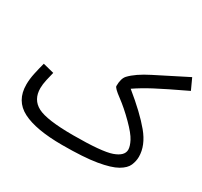

<svg xmlns="http://www.w3.org/2000/svg" viewBox="-150 -907 1187 1129"><g transform="rotate(30 443.5 -343.0)"><path d="M816 -144Q816 -221 753.5 -296.5Q691 -372 574 -467Q622 -500 686 -534Q750 -568 887 -633L853 -707Q725 -642 639.5 -599Q554 -556 514 -513Q493 -490 493 -439Q493 -426 544.5 -388Q596 -350 652 -294Q706 -240 723.5 -206Q741 -172 741 -149Q741 -107 676.5 -84Q612 -61 416 -61L390 21Q537 21 622.5 6.5Q708 -8 749.5 -32Q791 -56 803.5 -85.5Q816 -115 816 -144ZM390 21 436 -11 416 -61Q238 -61 175 -94Q112 -127 112 -205Q112 -230 119.5 -264Q127 -298 133 -320L58 -339Q48 -302 39 -260.5Q30 -219 30 -182Q30 -72 121 -25.5Q212 21 390 21Z"/></g></svg>

Font: Noto Sans Arabic UI
Style: Regular
Weight: 400
Designer: Nadine Chahine - Monotype Design Team
Foundry: Monotype Imaging Inc.
Version: Version 1.900